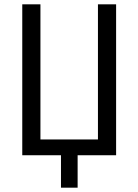

<svg xmlns="http://www.w3.org/2000/svg" viewBox="-20 -718 640 888"><path d="M262 0H83V-698H167V-73H433V-698H517V0H339V150H262Z"/></svg>

Font: Lilex Nerd Font
Style: Regular
Weight: 400
Designer: Mike Abbink, Paul van der Laan, Pieter van Rosmalen, Mikhael Khrustik
Foundry: Mikhael Khrustik
Version: Version 2.400; ttfautohint (v1.8.4.7-5d5b);Nerd Fonts 3.3.0